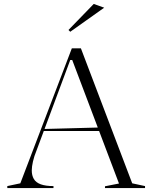

<svg xmlns="http://www.w3.org/2000/svg" viewBox="-20 -953 772 973"><path d="M17 0V-10L83 -24L344 -708H390L650 -24L715 -10V0H512V-9L583 -23L346 -649H336L165 -190Q153 -161 147 -134.5Q141 -108 141 -89Q141 -64 151.5 -46Q162 -28 186.5 -19Q211 -10 251 -10V0ZM190 -289V-299L488 -307V-289ZM336 -792 327 -801 455 -933 508 -914Z"/></svg>

Font: Kalnia Light
Style: Regular
Weight: 300
Designer: Frida Medrano
Foundry: Frida Medrano
Version: Version 1.105